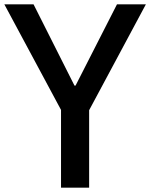

<svg xmlns="http://www.w3.org/2000/svg" viewBox="-27 -861 689 881"><path d="M253 0V-356.7L-7 -841H127L314.7 -468.3H319.7L509.7 -841H642.3L382 -355.3V0Z"/></svg>

Font: Matangi Light
Style: Regular
Weight: 300
Designer: Prashant Pant
Foundry: The Graphic Ant
Version: Version 3.002